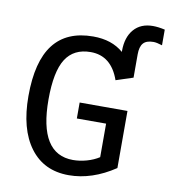

<svg xmlns="http://www.w3.org/2000/svg" viewBox="-86 -842 818 925"><g transform="rotate(10 323.0 -380.0)"><path d="M537.6 -64.9Q425.8 9.8 312 9.8Q189.9 9.8 122.6 -80.8Q55.2 -171.4 55.2 -332.5Q55.2 -502 119.6 -585.4Q184.1 -668.9 313.5 -668.9Q404.8 -668.9 461.4 -619.6V-624Q461.4 -691.4 494.9 -730Q528.3 -768.6 587.9 -768.6Q614.3 -768.6 646.5 -761.2V-684.6Q619.1 -693.4 603.5 -693.4Q568.8 -693.4 553.7 -676Q538.6 -658.7 538.6 -621.1V-507.3L455.1 -480Q415.5 -592.8 314.5 -592.8Q231.9 -592.8 192.6 -531.2Q153.3 -469.7 153.3 -332.5Q153.3 -65.9 319.8 -65.9Q352.1 -65.9 386.2 -75.4Q420.4 -85 446.8 -102.1V-266.1H303.7V-344.2H537.6Z"/></g></svg>

Font: Courier New
Style: Regular
Weight: 400
Designer: Steve Matteson
Foundry: Ascender Corporation
Version: Version 2.00.3